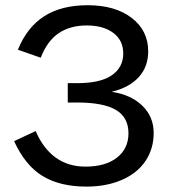

<svg xmlns="http://www.w3.org/2000/svg" viewBox="-20 -688 640 718"><path d="M303.2 9.8Q204.1 9.8 139.2 -29.8Q74.2 -69.3 32.7 -160.2L113.3 -197.8Q171.4 -64.9 299.8 -64.9Q374.5 -64.9 417.5 -98.6Q460.4 -132.3 460.4 -189.5Q460.4 -249 413.6 -276.9Q366.7 -304.7 268.1 -304.7H233.4V-377H268.1Q356 -377 398.4 -406.7Q440.9 -436.5 440.9 -487.8Q440.9 -537.1 403.8 -564.9Q366.7 -592.8 304.2 -592.8Q242.7 -592.8 199.7 -564Q156.7 -535.2 132.3 -472.2L46.9 -502Q81.1 -586.4 145.5 -627.4Q210 -668.5 307.6 -668.5Q410.6 -668.5 472.4 -621.1Q534.2 -573.7 534.2 -496.1Q534.2 -438.5 499 -399.7Q463.9 -360.8 397.5 -344.7Q469.7 -334 512.2 -292.7Q554.7 -251.5 554.7 -190.9Q554.7 -131.8 524.2 -86.2Q493.7 -40.5 436 -15.4Q378.4 9.8 303.2 9.8Z"/></svg>

Font: Courier New
Style: Regular
Weight: 400
Designer: Steve Matteson
Foundry: Ascender Corporation
Version: Version 2.00.3